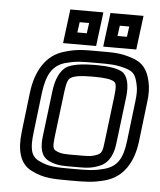

<svg xmlns="http://www.w3.org/2000/svg" viewBox="-52 -729 677 810"><g transform="rotate(5 286.5 -324.5)"><path d="M570 -321C575 -355 574 -386 568 -410C558 -457 537 -489 487 -504C438 -520 409 -519 347 -519C284 -519 256 -520 203 -504C125 -482 85 -410 74 -321L54 -153C45 -78 57 -17 111 9C163 35 202 35 279 35C340 35 371 35 423 21C499 0 539 -66 550 -153L570 -321ZM520 -321 500 -153C491 -77 469 -42 415 -27C371 -15 346 -15 285 -15C208 -15 180 -15 137 -36C102 -53 96 -86 104 -153L124 -321C134 -400 157 -441 211 -457C256 -469 277 -469 341 -469C404 -469 425 -469 467 -457C502 -446 510 -433 519 -394C524 -374 524 -351 520 -321ZM406 -140C402 -103 398 -91 381 -84C355 -73 340 -74 292 -74C244 -74 229 -73 206 -84C191 -91 190 -103 194 -140L218 -336C223 -377 230 -392 241 -397C255 -406 284 -410 333 -410C383 -410 410 -406 423 -397C432 -392 435 -377 430 -336L406 -140ZM456 -140 480 -336C486 -385 478 -425 454 -441C433 -454 393 -460 339 -460C286 -460 244 -454 220 -441C192 -425 174 -385 168 -336L144 -140C139 -97 143 -56 180 -39C213 -23 239 -24 286 -24C333 -24 358 -23 396 -39C436 -56 451 -97 456 -140ZM338 -565 350 -659 353 -684H328H238H213L210 -659L198 -565L195 -540H220H310H335L338 -565ZM291 -590H251L257 -634H297L291 -590ZM508 -565 520 -659 523 -684H498H408H383L380 -659L368 -565L365 -540H390H480H505L508 -565ZM461 -590H421L427 -634H467L461 -590Z"/></g></svg>

Font: Gamestation Text Outline
Style: Italic
Weight: 400
Designer: Jonas Hecksher
Foundry: Jonas Hecksher, Playtypeª, e-types AS
Version: Version 1.003